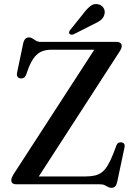

<svg xmlns="http://www.w3.org/2000/svg" viewBox="-20 -906 672 944"><path d="M566 -649.5 156.5 -16.5 101.5 -38.5H400Q426.5 -38.5 446.2 -43Q466 -47.5 481.5 -59.5Q497 -71.5 510.2 -93.8Q523.5 -116 537.5 -151.5L552.5 -191.5Q556.5 -201 563 -204.2Q569.5 -207.5 578 -206Q588 -204 591.2 -197.2Q594.5 -190.5 592 -180.5L556 -10.5Q552.5 3.5 546.2 10.5Q540 17.5 527.5 17.5Q519 17.5 511.5 13.2Q504 9 494.8 4.5Q485.5 0 470 0H60.5Q47.5 0 41.5 -5.2Q35.5 -10.5 35.5 -19.5Q35.5 -26 38.2 -33Q41 -40 46.5 -49L458.5 -684.5L471.5 -661.5H231.5Q206 -661.5 186.2 -653.5Q166.5 -645.5 151 -627Q135.5 -608.5 122 -576L108 -537.5Q103 -526.5 95.5 -522.8Q88 -519 79.5 -520.5Q70.5 -522 66 -529.2Q61.5 -536.5 64 -549L94 -692.5Q97.5 -708 104.5 -715Q111.5 -722 123.5 -722Q132.5 -722 140.2 -716.5Q148 -711 157.5 -705.5Q167 -700 181.5 -700H553Q566 -700 572.2 -694.5Q578.5 -689 578.5 -680Q578.5 -674 575.5 -666.5Q572.5 -659 566 -649.5ZM392 -842Q409.5 -865 425.8 -877.2Q442 -889.5 462.5 -885Q481 -881 489.2 -866.8Q497.5 -852.5 494 -838Q490.5 -819.5 476.2 -808Q462 -796.5 439 -786.5L342.5 -737.5Q337.5 -735 331.5 -735.5Q325.5 -736 322 -739.5Q318 -744 319.8 -749Q321.5 -754 325 -758.5Z"/></svg>

Font: Fraunces 24pt
Style: Regular
Weight: 400
Version: Version 1.000;[b76b70a41]